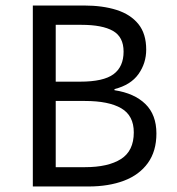

<svg xmlns="http://www.w3.org/2000/svg" viewBox="-20 -676 640 696"><path d="M99 0V-656H285Q352 -656 402.5 -640Q453 -624 481.5 -589Q510 -554 510 -496Q510 -447 482 -407.5Q454 -368 395 -353V-349Q467 -338 507 -299Q547 -260 547 -192Q547 -128 516 -85Q485 -42 429.5 -21Q374 0 300 0ZM182 -380H271Q355 -380 391.5 -407Q428 -434 428 -489Q428 -542 389.5 -564Q351 -586 275 -586H182ZM182 -70H288Q372 -70 418.5 -99.5Q465 -129 465 -196Q465 -257 419.5 -283.5Q374 -310 288 -310H182Z"/></svg>

Font: Source Code Pro
Style: Regular
Weight: 400
Monospace: yes
Designer: Paul D. Hunt, Teo Tuominen
Foundry: Adobe Systems Incorporated
Version: Version 1.018;hotconv 1.0.116;makeotfexe 2.5.65601